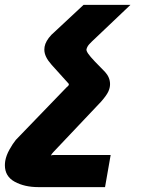

<svg xmlns="http://www.w3.org/2000/svg" viewBox="-37 -570 657 786"><path d="M-17 106.5Q-17 98.5 -15.5 88.5Q-11.5 66 1.8 42.2Q15 18.5 28 2.5L235.5 -212.5Q236.5 -213.5 240.5 -216.8Q244.5 -220 245.5 -225.5Q245 -223.5 244.8 -224.8Q244.5 -226 244 -227.5L174.5 -304.5Q159 -322 151.8 -337Q144.5 -352 144.5 -367Q144.5 -370.5 145.5 -378.5Q149.5 -402 173.5 -427.5L305 -550H497L356 -416Q337 -398.5 328.2 -388.8Q319.5 -379 317 -368Q316 -362 324 -350.2Q332 -338.5 352 -317.5L393 -275.5Q413.5 -253 413.5 -225.5Q413.5 -210 406 -194.2Q398.5 -178.5 377 -154L182.5 51.5Q181 53.5 176.8 58Q172.5 62.5 171.5 68.5Q171.5 68.5 172.8 66.5Q174 64.5 185 64.5H416L393 196H120Q63.5 196 23.2 174Q-17 152 -17 106.5Z"/></svg>

Font: JuliaMono ExtraBoldItalic
Style: Regular
Weight: 800
Italic angle: -9°
Monospace: yes
Designer: cormullion
Foundry: corm
Version: Version 0.049; ttfautohint (v1.8.4)